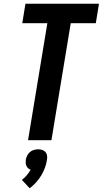

<svg xmlns="http://www.w3.org/2000/svg" viewBox="-20 -755 553 1034"><path d="M131 0 235 -630H100L117 -735H513L496 -630H361L257 0ZM140 259 98 214Q112 203 124 189Q136 175 145 159Q137 156 131.5 151Q126 146 122.5 138.5Q119 131 118.5 122.5Q118 114 119 105Q121 94 126.5 83Q132 72 141 64Q150 56 162.5 52.5Q175 49 186 49Q197 49 207.5 52.5Q218 56 225 64Q232 72 233.5 83Q235 94 233 105Q230 127 222 148.5Q214 170 202 190Q190 210 174 227.5Q158 245 140 259Z"/></svg>

Font: Iosevka Extrabold Oblique
Style: Regular
Weight: 800
Italic angle: -9°
Monospace: yes
Designer: Belleve Invis
Foundry: Belleve Invis
Version: Version 32.5.0; ttfautohint (v1.8.4)